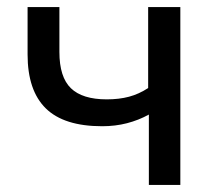

<svg xmlns="http://www.w3.org/2000/svg" viewBox="-20 -523 608 543"><path d="M401 0V-199Q372 -183 339 -174.5Q306 -166 269 -166Q161 -166 109.5 -216.5Q58 -267 58 -369V-503H148V-376Q148 -305 180.5 -273.5Q213 -242 282 -242Q317 -242 345 -249.5Q373 -257 399 -274V-503H490V0Z"/></svg>

Font: Mulish Medium
Style: Regular
Weight: 500
Designer: Vernon Adams
Foundry: Vernon Adams
Version: Version 3.603; ttfautohint (v1.8.3)